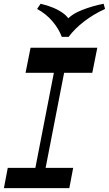

<svg xmlns="http://www.w3.org/2000/svg" viewBox="-21 -978 566 998"><path d="M144.5 -11.3 281.5 -715.3H334.8L197.8 -11.3ZM-0.7 0 19.3 -105.3H359.3L339.3 0ZM111.8 -599.5 137.9 -730H484.8L458.7 -599.5ZM517.6 -958.4 525.1 -931.5Q465.8 -904.6 416.6 -866.8Q367.4 -829.1 335.6 -786.3H300.3Q284.6 -828.4 251.8 -867.1Q219.1 -905.7 171.9 -931.5L190 -958.4Q224.2 -950.9 254.8 -938.1Q285.4 -925.4 308.7 -908.2Q331.9 -891 341.9 -869.1L321.5 -869.8Q351.4 -905.3 406.8 -926.5Q462.1 -947.8 517.6 -958.4Z"/></svg>

Font: Savate ExtraLight
Style: Italic
Weight: 200
Italic angle: -11°
Designer: Max Esnée
Foundry: Plomb Type
Version: Version 2.000